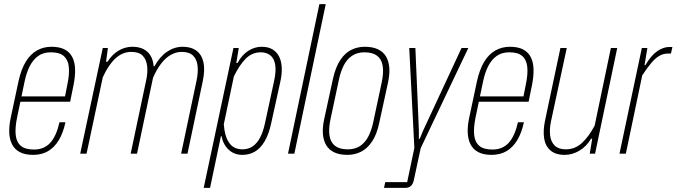

<svg xmlns="http://www.w3.org/2000/svg" viewBox="-20 -749 3298 936"><path d="M142 6Q102 6 76.5 -7.5Q51 -21 38.5 -46Q26 -71 25 -104.5Q24 -138 33 -178L70 -352Q83 -411 105.5 -448Q128 -485 160 -503Q192 -521 231 -521Q270 -521 295 -508Q320 -495 332.5 -470.5Q345 -446 346 -412Q347 -378 339 -337L322 -253H73L78 -279H302L296 -274L309 -340Q319 -388 315.5 -422.5Q312 -457 291.5 -475.5Q271 -494 228 -494Q191 -494 166 -476Q141 -458 125 -426.5Q109 -395 100 -352L63 -175Q53 -126 56.5 -91.5Q60 -57 81 -38.5Q102 -20 146 -20Q195 -20 225 -53Q255 -86 270 -153H299Q288 -101 266.5 -65.5Q245 -30 214 -12Q183 6 142 6Z M371 0 481 -515H506L497 -448H504Q527 -484 558.5 -502.5Q590 -521 625 -521Q671 -521 698 -497Q725 -473 729 -426H733Q759 -473 794.5 -497Q830 -521 871 -521Q912 -521 938 -501.5Q964 -482 972 -444.5Q980 -407 968 -351L894 0H863L938 -355Q947 -398 943 -429.5Q939 -461 920.5 -478.5Q902 -496 866 -496Q838 -496 812.5 -481.5Q787 -467 765.5 -439Q744 -411 726 -370Q725 -366 724 -360Q723 -354 722 -351L648 0H617L692 -355Q701 -394 697.5 -426Q694 -458 676 -477Q658 -496 620 -496Q577 -496 542.5 -464Q508 -432 481 -372L402 0Z M973 167 1118 -515H1144L1132 -442H1138Q1159 -481 1190 -501Q1221 -521 1256 -521Q1287 -521 1308 -508.5Q1329 -496 1340.5 -473.5Q1352 -451 1353.5 -419Q1355 -387 1346 -348L1302 -148Q1290 -93 1269.5 -59Q1249 -25 1222 -9.5Q1195 6 1162 6Q1122 6 1095 -19Q1068 -44 1060 -85H1057L1004 167ZM1162 -21Q1190 -21 1211 -35Q1232 -49 1247 -76.5Q1262 -104 1271 -145L1316 -353Q1327 -403 1321.5 -434Q1316 -465 1297.5 -479.5Q1279 -494 1251 -494Q1209 -494 1178 -463Q1147 -432 1120 -376L1071 -143Q1075 -85 1097 -53Q1119 -21 1162 -21Z M1384 0 1537 -729H1568L1415 0Z M1674 6Q1635 6 1609 -6.5Q1583 -19 1569.5 -42.5Q1556 -66 1554 -98.5Q1552 -131 1561 -171L1603 -364Q1616 -422 1639 -456.5Q1662 -491 1692.5 -506Q1723 -521 1758 -521Q1797 -521 1823 -508.5Q1849 -496 1862.5 -472.5Q1876 -449 1878 -416.5Q1880 -384 1871 -344L1829 -151Q1817 -93 1793.5 -58.5Q1770 -24 1739.5 -9Q1709 6 1674 6ZM1675 -21Q1712 -21 1736.5 -38Q1761 -55 1776 -84.5Q1791 -114 1799 -151L1841 -348Q1851 -396 1845.5 -428.5Q1840 -461 1818 -477.5Q1796 -494 1757 -494Q1721 -494 1696 -477Q1671 -460 1656 -430.5Q1641 -401 1633 -364L1591 -167Q1581 -120 1586.5 -87Q1592 -54 1614 -37.5Q1636 -21 1675 -21Z M1852 167 1858 139H1965L2000 -28L1975 -515H2005L2022 -115V-72H2026L2044 -115L2230 -515H2263L2031 -27L1997 131Q1993 149 1982.5 158Q1972 167 1955 167Z M2377 6Q2337 6 2311.5 -7.5Q2286 -21 2273.5 -46Q2261 -71 2260 -104.5Q2259 -138 2268 -178L2305 -352Q2318 -411 2340.5 -448Q2363 -485 2395 -503Q2427 -521 2466 -521Q2505 -521 2530 -508Q2555 -495 2567.5 -470.5Q2580 -446 2581 -412Q2582 -378 2574 -337L2557 -253H2308L2313 -279H2537L2531 -274L2544 -340Q2554 -388 2550.5 -422.5Q2547 -457 2526.5 -475.5Q2506 -494 2463 -494Q2426 -494 2401 -476Q2376 -458 2360 -426.5Q2344 -395 2335 -352L2298 -175Q2288 -126 2291.5 -91.5Q2295 -57 2316 -38.5Q2337 -20 2381 -20Q2430 -20 2460 -53Q2490 -86 2505 -153H2534Q2523 -101 2501.5 -65.5Q2480 -30 2449 -12Q2418 6 2377 6Z M2989 -515 2881 0H2855L2867 -73H2862Q2837 -33 2803 -13.5Q2769 6 2733 6Q2688 6 2663 -16Q2638 -38 2632.5 -75.5Q2627 -113 2637 -161L2712 -515H2743L2666 -157Q2658 -118 2662 -87.5Q2666 -57 2684.5 -39Q2703 -21 2738 -21Q2784 -21 2818 -53Q2852 -85 2879 -137L2958 -515Z M3000 0 3109 -515H3136L3122 -431H3126Q3154 -479 3184 -499.5Q3214 -520 3243 -520H3258L3251 -488H3236Q3214 -488 3194 -476.5Q3174 -465 3154.5 -441.5Q3135 -418 3111 -382L3031 0Z"/></svg>

Font: Hubot Sans Condensed ExtraLight
Style: Italic
Weight: 200
Width: 3
Italic angle: -12.0243°
Designer: Deni Anggara
Foundry: GitHub, Inc., Subsidiary of Microsoft Corporation
Version: Version 2.000